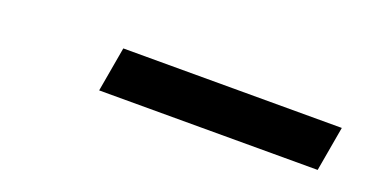

<svg xmlns="http://www.w3.org/2000/svg" viewBox="-22 -852 643 334"><g transform="rotate(20 300.0 -684.5)"><path d="M170.5 -726H575L560.5 -643H156Z"/></g></svg>

Font: JuliaMono MediumItalic
Style: Regular
Weight: 500
Italic angle: -9°
Monospace: yes
Designer: cormullion
Foundry: corm
Version: Version 0.049; ttfautohint (v1.8.4)